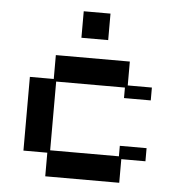

<svg xmlns="http://www.w3.org/2000/svg" viewBox="-48 -671 683 729"><g transform="rotate(5 293.0 -306.5)"><path d="M151 12V-78H60V-359H151V-450H433V-359H525V-310H423V-350H161V-88H423V-128H525V-78H433V12ZM242 -524V-625H344V-524Z"/></g></svg>

Font: Pixelify Sans
Style: Regular
Weight: 400
Designer: Stefie Justprince
Foundry: Typecalism Foundryline
Version: Version 1.000;February 13, 2025;FontCreator 15.0.0.3015 64-b